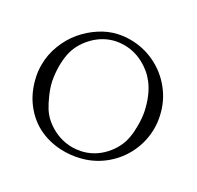

<svg xmlns="http://www.w3.org/2000/svg" viewBox="-175 -1017 1263 1234"><g transform="rotate(30 456.5 -399.5)"><path d="M149.9 -527.8Q142.1 -486.3 142.1 -439.9Q142.1 -387.2 152.8 -332Q162.1 -290 182.4 -243.9Q202.6 -197.8 223.1 -165Q261.2 -105.5 330.3 -68.1Q399.4 -30.8 476.1 -30.8Q503.4 -30.8 536.1 -37.1Q626.5 -56.6 689.7 -125.7Q752.9 -194.8 766.1 -280.8Q772 -313.5 772 -366.2Q772 -418 763.2 -462.9Q739.3 -574.2 685.1 -644Q641.6 -699.7 576.2 -733.4Q510.7 -767.1 439 -767.1Q409.2 -767.1 378.9 -761.2Q292 -742.2 229 -675.8Q166 -609.4 149.9 -527.8ZM47.9 -311Q40 -346.7 40 -392.1Q40 -466.8 67.6 -538.1Q95.2 -609.4 140.6 -663.3Q186 -717.3 244.9 -755.4Q303.7 -793.5 366.2 -807.1Q408.7 -816.9 455.1 -816.9Q550.3 -816.9 636 -775.9Q721.7 -734.9 782 -659.7Q842.3 -584.5 862.8 -488.8Q873 -443.8 873 -399.9Q873 -304.7 832 -219.2Q791 -133.8 715.8 -73.7Q640.6 -13.7 544.9 6.8Q494.1 18.1 441.9 18.1Q347.7 18.1 267.1 -18.6Q186.5 -55.2 127.9 -130.6Q69.3 -206.1 47.9 -311Z"/></g></svg>

Font: Anticva
Style: Regular
Weight: 400
Version: Version 1.000